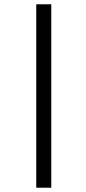

<svg xmlns="http://www.w3.org/2000/svg" viewBox="-20 -719 401 895"><path d="M149 156V-699H219V156Z"/></svg>

Font: Faustina Light Medium
Style: Italic
Weight: 500
Italic angle: -8°
Version: Version 1.200